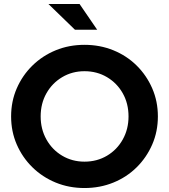

<svg xmlns="http://www.w3.org/2000/svg" viewBox="-20 -937 853 968"><path d="M406 11Q328 11 261 -16.5Q194 -44 143.5 -93.5Q93 -143 64.5 -208.5Q36 -274 36 -350Q36 -426 64.5 -491.5Q93 -557 143.5 -606.5Q194 -656 261 -683.5Q328 -711 406 -711Q484 -711 551.5 -683.5Q619 -656 669 -606.5Q719 -557 747.5 -491.5Q776 -426 776 -350Q776 -274 747.5 -208.5Q719 -143 669 -93.5Q619 -44 551.5 -16.5Q484 11 406 11ZM406 -122Q469 -122 519.5 -152Q570 -182 599 -234Q628 -286 628 -350Q628 -415 599 -466.5Q570 -518 519.5 -548Q469 -578 406 -578Q344 -578 293.5 -548Q243 -518 214 -466.5Q185 -415 185 -350Q185 -286 214 -234Q243 -182 293.5 -152Q344 -122 406 -122ZM358 -787 224 -917H381L470 -787Z"/></svg>

Font: Red Hat Display
Style: Bold
Weight: 700
Designer: Pentagram, MCKL
Foundry: Pentagram, MCKL
Version: Version 1.023; ttfautohint (v1.8.3)